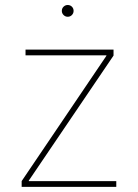

<svg xmlns="http://www.w3.org/2000/svg" viewBox="-20 -729 538 749"><path d="M64.5 0V-22.5L395 -511.2V-513.2H79.6V-535.6H422.9V-512.2L92.3 -24.4V-22.5H433.6V0ZM244.1 -663.6Q234.9 -663.6 228 -670.4Q221.2 -677.2 221.2 -686.5Q221.2 -696.3 228 -702.9Q234.9 -709.5 244.1 -709.5Q253.9 -709.5 260.5 -702.9Q267.1 -696.3 267.1 -686.5Q267.1 -677.2 260.5 -670.4Q253.9 -663.6 244.1 -663.6Z"/></svg>

Font: Inter 20pt Thin
Style: Regular
Weight: 250
Version: Version 4.001;git-66647c0bb